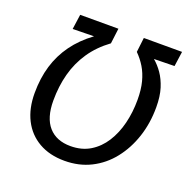

<svg xmlns="http://www.w3.org/2000/svg" viewBox="-125 -811 935 944"><g transform="rotate(20 342.5 -338.5)"><path d="M309 12Q231 12 174.5 -20.5Q118 -53 88 -112Q58 -171 58 -251Q58 -329 77.5 -394Q97 -459 136.5 -513.5Q176 -568 237 -613L126 -611L137 -689H337L327 -609Q267 -565 229.5 -509.5Q192 -454 174.5 -388.5Q157 -323 157 -248Q157 -158 197.5 -112Q238 -66 312 -66Q371 -66 414.5 -92.5Q458 -119 487 -164.5Q516 -210 530.5 -268.5Q545 -327 545 -392Q545 -446 534.5 -486Q524 -526 505.5 -556.5Q487 -587 461 -613L470 -689H670L659 -611L552 -609Q577 -588 597.5 -558.5Q618 -529 631 -488Q644 -447 644 -389Q644 -306 620 -233.5Q596 -161 552 -105.5Q508 -50 446.5 -19Q385 12 309 12Z"/></g></svg>

Font: Fira Sans Variable
Style: Italic
Weight: 397
Italic angle: -8°
Designer: Carrois Corporate & Edenspiekermann AG
Foundry: Carrois Corporate GbR & Edenspiekermann AG
Version: Version 4.202